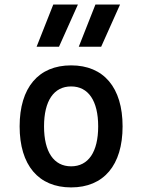

<svg xmlns="http://www.w3.org/2000/svg" viewBox="-20 -815 626 845"><path d="M293 9.8C436.5 9.8 519.5 -87.9 519.5 -258.8C519.5 -429.7 436.5 -527.3 293 -527.3C149.4 -527.3 66.4 -429.7 66.4 -258.8C66.4 -87.9 149.4 9.8 293 9.8ZM293 -83C216.8 -83 173.8 -146.5 173.8 -258.8C173.8 -371.1 216.8 -434.6 293 -434.6C369.1 -434.6 412.1 -371.1 412.1 -258.8C412.1 -146.5 369.1 -83 293 -83ZM141.1 -609.4H239.7L322.8 -794.9H214.4ZM326.7 -609.4H425.3L508.3 -794.9H399.9Z"/></svg>

Font: Cascadia Mono NF
Style: Regular
Weight: 400
Monospace: yes
Designer: Aaron Bell
Foundry: Saja Typeworks
Version: Version 2404.023